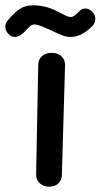

<svg xmlns="http://www.w3.org/2000/svg" viewBox="-27 -706 379 723"><path d="M109 -49 117 -461Q117 -482 131 -494.5Q145 -507 168 -507Q190 -507 204 -494.5Q218 -482 218 -461L206 -48Q206 -28 193 -15.5Q180 -3 158 -3Q137 -3 123 -15.5Q109 -28 109 -49ZM-7 -605Q-7 -619 3 -630Q28 -660 48.5 -673Q69 -686 97 -686Q146 -686 189 -663Q196 -660 208 -653.5Q220 -647 227 -644.5Q234 -642 240 -642Q248 -642 255 -648.5Q262 -655 264 -656Q273 -666 279.5 -670Q286 -674 294 -674Q308 -674 320 -662Q332 -650 332 -635Q332 -621 322 -609Q300 -587 280 -577Q260 -567 238 -567Q223 -567 208.5 -572.5Q194 -578 175 -587Q171 -589 166 -591.5Q161 -594 156 -596Q149 -599 131 -606.5Q113 -614 103 -614Q94 -614 87 -608Q80 -602 65 -586Q46 -567 29 -567Q14 -567 5 -578Q-7 -590 -7 -605Z"/></svg>

Font: Mali Medium
Style: Regular
Weight: 500
Version: Version 1.000; ttfautohint (v1.6)